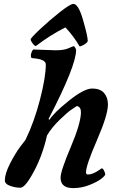

<svg xmlns="http://www.w3.org/2000/svg" viewBox="-20 -959 616 989"><path d="M390 -720Q360 -772 317 -818Q238 -778 165 -722Q158 -722 148 -735.5Q138 -749 138 -756Q138 -763 185 -807.5Q232 -852 287 -895.5Q342 -939 358 -939Q384 -939 408 -855.5Q432 -772 432 -748Q431 -740 414.5 -730Q398 -720 390 -720ZM152 -704 267 -700Q310 -700 333 -710.5Q356 -721 359.5 -721Q363 -721 367.5 -713Q372 -705 372 -701Q372 -620 230 -346L235 -342Q255 -376 334 -439.5Q413 -503 454.5 -503Q496 -503 516 -480Q536 -457 536 -421Q536 -367 479.5 -237Q423 -107 423 -72Q423 -60 433 -60Q458 -60 492 -84L504 -92Q510 -92 516 -80Q522 -68 522 -61Q522 -54 501.5 -38Q481 -22 440.5 -6Q400 10 357 10Q292 10 292 -44Q292 -78 344.5 -201.5Q397 -325 397 -382Q397 -395 391.5 -403Q386 -411 376 -413Q365 -406 346.5 -393.5Q328 -381 287 -341.5Q246 -302 222 -261Q200 -161 155 -76.5Q110 8 85 8Q60 8 32.5 -1.5Q5 -11 5 -30Q5 -64 31.5 -116Q58 -168 84 -203L111 -238Q156 -330 186 -446Q216 -562 216 -627Q216 -654 151 -659Q143 -660 141 -662Q139 -664 139 -673Q139 -682 144 -693Q149 -704 152 -704Z"/></svg>

Font: Clara
Style: Regular
Weight: 400
Designer: Proyecto DEMO
Foundry: Proyecto DEMO
Version: Version 1.002